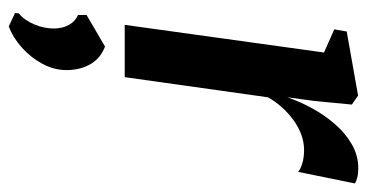

<svg xmlns="http://www.w3.org/2000/svg" viewBox="-224 -361 856 448"><g transform="rotate(90 204.0 -137.0)"><path d="M38 0 102.5 -465 48.5 -489 53.5 -518 203 -544.5 224 -530 215.5 -442 207 -379.5Q217 -408.5 233 -437.8Q249 -467 270.2 -491.2Q291.5 -515.5 317.2 -530.2Q343 -545 373 -545Q385.5 -545 394.8 -542.5Q404 -540 408 -537L381 -404.5Q377 -409 363 -413.8Q349 -418.5 330 -418.5Q311.5 -418.5 293.5 -411.8Q275.5 -405 259.2 -393Q243 -381 229.5 -365.8Q216 -350.5 207 -334L160 0ZM41.5 270.5 10.5 256 11 247.5Q27 234.5 37 210.8Q47 187 46.5 163Q46 144.5 38 130Q30 115.5 15 109V89L88.5 46Q115.5 56 129.2 79.2Q143 102.5 143.5 133.5Q144 164 129.2 191.5Q114.5 219 91 240Q67.5 261 41.5 270.5Z"/></g></svg>

Font: Merriweather 72pt SemiBold
Style: Italic
Weight: 600
Italic angle: -7.8°
Version: Version 2.101